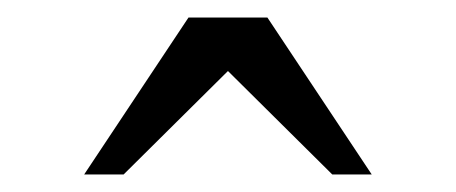

<svg xmlns="http://www.w3.org/2000/svg" viewBox="-20 -429 520 219"><path d="M195 -409 76 -230H121L240 -348L359 -230H404L285 -409Z"/></svg>

Font: Libre Baskerville
Style: Regular
Weight: 400
Designer: Pablo Impallari, Rodrigo Fuenzalida
Foundry: Pablo Impallari, Rodrigo Fuenzalida
Version: Version 1.051;Glyphs 3.2.3 (3260)